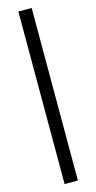

<svg xmlns="http://www.w3.org/2000/svg" viewBox="-153 -829 550 1103"><g transform="rotate(-15 122.0 -277.0)"><path d="M163.1 236.3H84V-790H163.1Z"/></g></svg>

Font: Allerta Stencil
Style: Regular
Weight: 400
Designer: Matt McInerney
Foundry: Matt McInerney
Version: Version 1.02